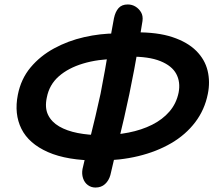

<svg xmlns="http://www.w3.org/2000/svg" viewBox="-20 -827 957 861"><path d="M422 -107Q281 -107 195 -145Q109 -183 76 -249.5Q43 -316 60 -402Q74 -473 117 -524.5Q160 -576 222.5 -610Q285 -644 357.5 -660.5Q430 -677 501 -677L504 -563Q419 -562 352.5 -542Q286 -522 243.5 -484.5Q201 -447 190 -390Q180 -344 195.5 -312Q211 -280 245.5 -260Q280 -240 328.5 -230.5Q377 -221 434 -221Q498 -221 556.5 -232.5Q615 -244 662 -267.5Q709 -291 740 -327Q771 -363 781 -412Q790 -459 770.5 -495.5Q751 -532 699 -553Q647 -574 560 -573L586 -682Q686 -683 753.5 -660.5Q821 -638 860 -599Q899 -560 911 -510Q923 -460 912 -406Q898 -335 855.5 -279Q813 -223 748 -185Q683 -147 600.5 -127Q518 -107 422 -107ZM408 14Q389 14 374 3Q359 -8 352.5 -27.5Q346 -47 350 -69Q354 -89 363 -124.5Q372 -160 384 -207Q396 -254 408 -305.5Q420 -357 431 -407Q453 -521 466.5 -604.5Q480 -688 491 -745Q497 -774 511.5 -790.5Q526 -807 553 -807Q572 -807 587.5 -797.5Q603 -788 612.5 -772Q622 -756 619 -733Q612 -688 598 -605Q584 -522 560 -405Q549 -352 536.5 -298Q524 -244 512 -195Q500 -146 490 -106Q480 -66 475 -42Q468 -17 451 -1.5Q434 14 408 14Z"/></svg>

Font: Shantell Sans SemiBold
Style: Italic
Weight: 600
Italic angle: -11°
Designer: Stephen Nixon, Anya Danilova, Shantell Martin
Foundry: Arrow Type
Version: Version 1.011;[c5ecc13dd]